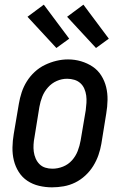

<svg xmlns="http://www.w3.org/2000/svg" viewBox="-20 -796 540 824"><path d="M203 8Q175 8 147.5 1.5Q120 -5 97.5 -20Q75 -35 60.5 -58Q46 -81 39.5 -107.5Q33 -134 33.5 -163Q34 -192 39 -221L61 -351Q65 -375 73 -399.5Q81 -424 95 -446.5Q109 -469 129 -487.5Q149 -506 173 -517.5Q197 -529 222 -535Q247 -541 272 -541Q301 -541 328 -533Q355 -525 377.5 -510Q400 -495 414.5 -472Q429 -449 435.5 -422.5Q442 -396 441.5 -367Q441 -338 436 -309L415 -179Q411 -155 402.5 -130.5Q394 -106 380 -83.5Q366 -61 346 -42.5Q326 -24 302.5 -12.5Q279 -1 253.5 3.5Q228 8 203 8ZM205 -72Q228 -72 250.5 -81Q273 -90 289 -108Q305 -126 313.5 -148Q322 -170 326 -193L348 -323Q350 -338 351 -354.5Q352 -371 350 -386Q348 -401 342 -415Q336 -429 325 -439Q314 -449 299 -453.5Q284 -458 268 -458Q245 -458 223.5 -448.5Q202 -439 186 -421Q170 -403 161.5 -381.5Q153 -360 149 -337L128 -207Q125 -192 124 -176Q123 -160 125 -145Q127 -130 133 -116Q139 -102 149.5 -91.5Q160 -81 174.5 -76.5Q189 -72 205 -72ZM392 -590 268 -724 338 -776 447 -630ZM222 -590 98 -724 168 -776 277 -630Z"/></svg>

Font: Iosevka Slab Medium
Style: Italic
Weight: 500
Italic angle: -9°
Monospace: yes
Designer: Belleve Invis
Foundry: Belleve Invis
Version: Version 11.1.0; ttfautohint (v1.8.3)